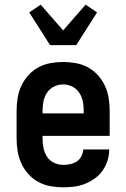

<svg xmlns="http://www.w3.org/2000/svg" viewBox="-20 -793 540 821"><path d="M250 8Q222 8 195 3Q168 -2 144 -15Q120 -28 101.5 -48.5Q83 -69 71.5 -94Q60 -119 55.5 -146Q51 -173 51 -200V-320Q51 -347 55.5 -374.5Q60 -402 71.5 -426.5Q83 -451 101.5 -471.5Q120 -492 144 -505Q168 -518 195.5 -523Q223 -528 250 -528Q277 -528 304.5 -523Q332 -518 356 -505Q380 -492 398.5 -471.5Q417 -451 428.5 -426.5Q440 -402 444.5 -374.5Q449 -347 449 -320V-212H162V-200Q162 -180 166 -160Q170 -140 181 -123Q192 -106 211 -97Q230 -88 250 -88Q265 -88 280 -91Q295 -94 308 -102.5Q321 -111 328 -125Q335 -139 336 -154H447Q447 -130 440 -107Q433 -84 419 -64Q405 -44 385.5 -30Q366 -16 343.5 -7Q321 2 297.5 5Q274 8 250 8ZM162 -308H338V-320Q338 -340 334 -360Q330 -380 318.5 -397Q307 -414 288.5 -423Q270 -432 250 -432Q230 -432 211.5 -423Q193 -414 181.5 -397Q170 -380 166 -360Q162 -340 162 -320ZM194 -600 105 -740 154 -773 250 -663 346 -773 395 -740 306 -600Z"/></svg>

Font: Iosevka Custom
Style: Bold
Weight: 700
Monospace: yes
Designer: Belleve Invis
Foundry: Belleve Invis
Version: Version 30.3.3; ttfautohint (v1.8.3)